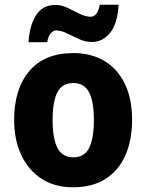

<svg xmlns="http://www.w3.org/2000/svg" viewBox="-20 -784 621 814"><path d="M540 -276Q540 -191 512 -126.5Q484 -62 428 -26Q372 10 289 10Q212 10 156.5 -26Q101 -62 70.5 -126Q40 -190 40 -276Q40 -407 104.5 -483Q169 -559 292 -559Q365 -559 421 -526.5Q477 -494 508.5 -430.5Q540 -367 540 -276ZM203 -275Q203 -197 223.5 -157Q244 -117 291 -117Q338 -117 358 -157Q378 -197 378 -276Q378 -354 357.5 -393Q337 -432 290 -432Q244 -432 223.5 -393Q203 -354 203 -275ZM101 -605Q105 -675 132.5 -719Q160 -763 215 -763Q241 -763 267 -750.5Q293 -738 317.5 -725.5Q342 -713 365 -713Q378 -713 388 -725Q398 -737 403 -764H483Q478 -683 446.5 -644.5Q415 -606 370 -606Q342 -606 315.5 -618Q289 -630 264 -642.5Q239 -655 218 -655Q207 -655 196 -644Q185 -633 180 -605Z"/></svg>

Font: Noto Sans Arabic SemCond ExtBd
Style: Regular
Weight: 800
Width: 4
Designer: Monotype Design Team, Nadine Chahine, Nizar Qandah and Khaled Hosny
Foundry: Monotype Imaging Inc.
Version: Version 2.012; ttfautohint (v1.8.4.7-5d5b)